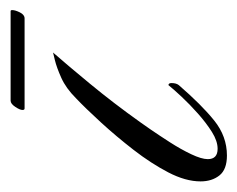

<svg xmlns="http://www.w3.org/2000/svg" viewBox="-82 -392 458 371"><g transform="rotate(-90 147.5 -207.0)"><path d="M32 2Q5 2 -6.5 -12.5Q-18 -27 -18 -49Q-18 -78 -0.5 -111.5Q17 -145 43 -178.5Q69 -212 96 -241.5Q123 -271 143 -290Q162 -309 182 -318Q202 -327 216.5 -330.5Q231 -334 231 -334Q209 -309 171 -263Q133 -217 96 -165Q93 -161 82 -145Q71 -129 57.5 -108Q44 -87 34.5 -67Q25 -47 25 -35Q25 -16 45 -16Q60 -16 77.5 -27Q95 -38 113 -54Q131 -70 145.5 -85.5Q160 -101 168 -111Q172 -111 172 -105Q172 -96 168 -91Q130 -47 99.5 -22.5Q69 2 32 2ZM123 -389Q120 -389 120 -393Q120 -398 126 -407Q132 -416 138 -416H311Q313 -416 313 -413Q313 -407 308.5 -398Q304 -389 297 -389Z"/></g></svg>

Font: Luxurious Script
Style: Regular
Weight: 400
Designer: Robert E. Leuschke
Foundry: Robert E. Leuschke
Version: Version 1.010; ttfautohint (v1.8.3)